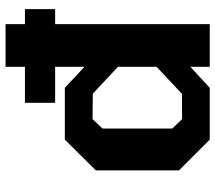

<svg xmlns="http://www.w3.org/2000/svg" viewBox="-62 -715 777 693"><g transform="rotate(-90 326.5 -368.5)"><path d="M169 0 58 -111V-411L169 -523H356L432 -452V-558H302V-667H432V-737H586V-667H640V-558H586V0H432V-70L356 0ZM334 -100 432 -192V-331L335 -422L243 -423L209 -387V-135L243 -100Z"/></g></svg>

Font: Tomorrow SemiBold
Style: Regular
Weight: 600
Designer: Tony de Marco, Monica Rizzolli
Foundry: Just in Type
Version: Version 2.002